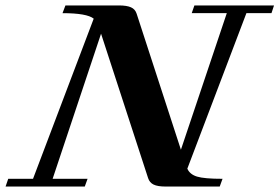

<svg xmlns="http://www.w3.org/2000/svg" viewBox="-56 -683 1023 703"><path d="M-35.6 0 -25.9 -28.3H64.9L287.1 -614.7Q262.2 -634.8 172.9 -634.8L183.6 -663.1H379.4Q408.2 -663.1 423.6 -656.2Q439 -649.4 444.3 -632.8L606.4 -134.8L774.4 -634.8H646L655.8 -663.1H947.3L938 -634.8H846.2L629.9 -65.4Q639.2 -44.4 665.5 -36.4Q691.9 -28.3 758.8 -28.3L748.5 0H549.8Q521.5 0 506.6 -7.1Q491.7 -14.2 486.3 -30.8L314 -559.6L136.7 -28.3H264.6L254.4 0Z"/></svg>

Font: Elstob
Style: Bold Italic
Weight: 700
Italic angle: -20°
Designer: Peter S. Baker
Version: Version 1.015